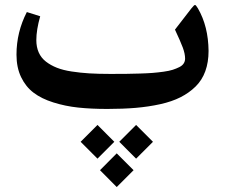

<svg xmlns="http://www.w3.org/2000/svg" viewBox="-20 -442 913 779"><path d="M415.5 0Q349.6 0 297.1 -5.6Q244.6 -11.2 196.5 -26.4Q148.4 -41.5 116.5 -65.7Q84.5 -89.8 65.7 -128.9Q46.9 -168 46.9 -220.2Q46.9 -311.5 88.9 -393.1L143.1 -376Q127.4 -320.8 127.4 -279.3Q127.4 -251 137.2 -229Q147 -207 166.3 -192.1Q185.5 -177.2 210.7 -167.2Q235.8 -157.2 271 -151.9Q306.2 -146.5 342.5 -144.3Q378.9 -142.1 425.8 -142.1Q463.4 -142.1 489.3 -142.3Q515.1 -142.6 546.6 -143.6Q578.1 -144.5 599.4 -146.2Q620.6 -147.9 643.6 -151.1Q666.5 -154.3 680.9 -158.9Q695.3 -163.6 707.5 -169.7Q719.7 -175.8 725.3 -184.6Q731 -193.4 731 -204.1Q731 -223.6 721.7 -248.8Q712.4 -273.9 689.9 -321.8L756.3 -407.7Q767.6 -421.9 771.2 -421.9Q774.9 -421.9 783.2 -407.7Q825.2 -335 826.2 -235.4Q826.2 -189.5 813 -153.1Q799.8 -116.7 773.7 -91.1Q747.6 -65.4 712.6 -47.6Q677.7 -29.8 630.1 -19.3Q582.5 -8.8 530.8 -4.4Q479 0 415.5 0ZM453.6 316.9 385.7 248.5 453.6 180.2 522 248.5ZM532.2 201.7 463.9 133.3 532.2 64.9 600.6 133.3ZM375.5 201.7 307.1 133.3 375.5 64.9 443.8 133.3Z"/></svg>

Font: Sahel SemiBold WOL
Style: SemiBold-WOL
Weight: 600
Foundry: Saber Rastikerdar (saber.rastikerdar@gmail.com)
Version: Version 3.4.0